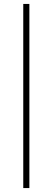

<svg xmlns="http://www.w3.org/2000/svg" viewBox="-20 -722 272 974"><path d="M98 -702H129V232H98Z"/></svg>

Font: Josefin Sans Thin ExtraLight
Style: Regular
Weight: 250
Version: Version 2.001